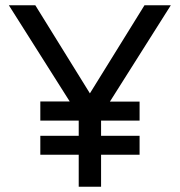

<svg xmlns="http://www.w3.org/2000/svg" viewBox="-20 -710 683 730"><path d="M279.3 0V-121.6H133.3V-193.8H279.3V-251.5H133.3V-324.2H245.1L13.7 -689.9H114.3L321.8 -355L529.3 -689.9H629.4L397.9 -323.7H510.7V-251.5H364.3V-193.8H510.7V-121.6H364.3V0Z"/></svg>

Font: HK Grotesk Medium
Style: Regular
Weight: 500
Designer: Alfredo Marco Pradil and Stefan Peev
Foundry: Hanken Design Co.
Version: Version 1.045;PS 001.045;hotconv 1.0.88;makeotf.lib2.5.64775